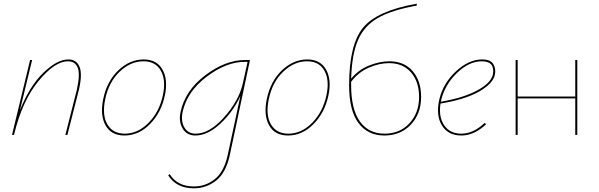

<svg xmlns="http://www.w3.org/2000/svg" viewBox="-20 -731 3242 1040"><path d="M350 -409Q395 -409 411 -368.5Q427 -328 407 -243L345 0H334L396 -244Q415 -329 401 -364Q387 -399 348 -399Q277 -399 189 -292.5Q101 -186 57 -5L56 0H45L143 -406H154L88 -134Q141 -266 215.5 -337.5Q290 -409 350 -409Z M654 3Q583 3 552 -51.5Q521 -106 539 -194Q559 -291 621 -350Q683 -409 758 -409Q829 -409 860 -354.5Q891 -300 873 -214Q853 -120 792 -58.5Q731 3 654 3ZM656 -7Q727 -7 785 -66Q843 -125 862 -214Q880 -296 851.5 -347.5Q823 -399 757 -399Q687 -399 628 -342.5Q569 -286 550 -194Q532 -108 561.5 -57.5Q591 -7 656 -7Z M1307 -406H1334L1225 108Q1204 205 1151 247Q1098 289 1030 289Q936 289 891 219L899 212Q941 279 1030 279Q1094 279 1144 239Q1194 199 1214 106L1282 -211Q1243 -126 1174 -61.5Q1105 3 1038 3Q992 3 969.5 -34.5Q947 -72 958 -124Q982 -240 1091.5 -323Q1201 -406 1307 -406ZM1040 -7Q1115 -7 1194.5 -96.5Q1274 -186 1295 -278L1321 -396H1306Q1206 -396 1099.5 -315.5Q993 -235 969 -124Q959 -74 979 -40.5Q999 -7 1040 -7Z M1540 3Q1469 3 1438 -51.5Q1407 -106 1425 -194Q1445 -291 1507 -350Q1569 -409 1644 -409Q1715 -409 1746 -354.5Q1777 -300 1759 -214Q1739 -120 1678 -58.5Q1617 3 1540 3ZM1542 -7Q1613 -7 1671 -66Q1729 -125 1748 -214Q1766 -296 1737.5 -347.5Q1709 -399 1643 -399Q1573 -399 1514 -342.5Q1455 -286 1436 -194Q1418 -108 1447.5 -57.5Q1477 -7 1542 -7Z M2089 -399Q2169 -399 2215 -346Q2261 -293 2261 -206Q2261 -115 2205.5 -56Q2150 3 2062 3Q1972 3 1921.5 -65Q1871 -133 1871 -269Q1871 -489 1946.5 -581Q2022 -673 2237 -711L2238 -701Q2100 -676 2026.5 -633.5Q1953 -591 1919.5 -514.5Q1886 -438 1882 -305Q1922 -353 1979 -376Q2036 -399 2089 -399ZM2063 -7Q2146 -7 2198 -63.5Q2250 -120 2250 -206Q2250 -288 2206.5 -338.5Q2163 -389 2087 -389Q2034 -389 1977.5 -364.5Q1921 -340 1882 -288V-270Q1882 -139 1929.5 -73Q1977 -7 2063 -7Z M2592 -409Q2637 -409 2652 -384Q2667 -359 2661 -328Q2651 -278 2575 -235Q2499 -192 2366 -170Q2355 -98 2386 -52.5Q2417 -7 2479 -7Q2544 -7 2605 -65L2613 -58Q2549 3 2479 3Q2407 3 2373.5 -52Q2340 -107 2360 -194Q2381 -281 2450 -345Q2519 -409 2592 -409ZM2650 -328Q2662 -399 2590 -399Q2521 -399 2456.5 -337Q2392 -275 2371 -194L2368 -180Q2491 -201 2565.5 -241.5Q2640 -282 2650 -328Z M3096 -406H3107V0H3096V-198H2784V0H2773V-406H2784V-208H3096Z"/></svg>

Font: EauTestInfant Hairline
Style: Italic
Weight: 250
Italic angle: -12°
Designer: Christian Thalmann (Catharsis Fonts)
Version: Version 0.001;PS 000.001;hotconv 1.0.88;makeotf.lib2.5.64775